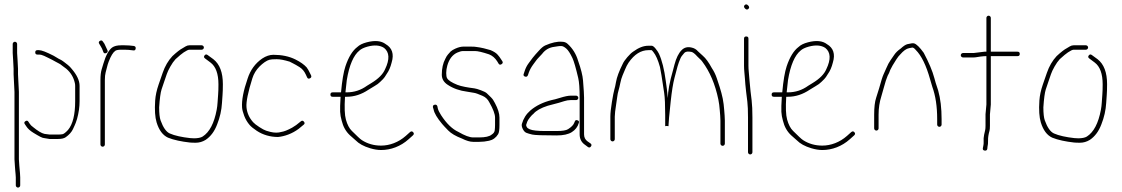

<svg xmlns="http://www.w3.org/2000/svg" viewBox="-20 -665 5080 869"><path d="M204.8 -56H243C250 -56 256.5 -56.5 262.5 -57.5C268.5 -58.5 277 -65 288 -77C309.5 -102.8 320.2 -146.1 320.2 -207V-276C320.2 -280.7 319.8 -285 318.8 -289C313.2 -315 300.2 -336.7 279.8 -354L261 -368C255.5 -372.7 250.9 -375.8 247.1 -377.5C243.4 -379.2 238.4 -381.8 232.1 -385.5C225.9 -389.2 220.2 -392.3 215.1 -394.8C209.9 -397.3 204.1 -400.2 197.6 -403.5C194.4 -405.2 188.5 -408 180 -412C171.5 -416 163.8 -418 156.5 -418H149.5C142.8 -418 139.5 -421.3 139.5 -428C139.5 -434.7 142.8 -438 149.5 -438H156.5C167.9 -438 190 -429.5 223.1 -412.5C226.4 -410.8 231.1 -408 237.4 -404C243.6 -400 248.8 -397.2 252.8 -395.5C256.8 -393.8 262.2 -390.3 269.2 -385L287.2 -371C293.8 -365.7 299.8 -359.5 305.2 -352.5C326.9 -327 340.2 -301.5 340.2 -276V-207C340.2 -181.3 336.4 -154.6 328.8 -127C327.1 -121 325.1 -115 322.8 -109C320.4 -103 316.4 -93.4 310.1 -80.3C303.9 -67.1 293 -55 277.5 -44C270 -38.7 258.5 -36 243 -36H204C202 -36 194 -37.3 180 -40C171.5 -40 157.3 -48.1 130.8 -64.2C116.3 -73.1 105.5 -83 98.5 -94L92.5 -103C88.5 -108.3 89.3 -112.8 95 -116.5C100.7 -120.2 105.2 -119.3 108.5 -114L114.5 -105C117.8 -99.7 122.8 -94.7 129.5 -90C151 -72.4 167.6 -62.1 181.5 -59ZM59.5 -393 61.5 -354V-329L65.5 -249.5V56L67.5 86C70.2 112.7 71.5 130 71.5 138V174C71.5 176.7 70.5 179 68.5 181C66.5 183 64.2 184 61.5 184C58.8 184 56.5 183 54.5 181C52.5 179 51.5 176.7 51.5 174V138C51.5 132.7 51.2 127.7 50.5 123C49.8 118.3 49.3 113 49 107C48.7 101 48.2 94.3 47.5 87L45.5 56V-249L41.5 -329V-354L39.5 -393L37.5 -425V-466C37.5 -468.7 38.5 -471 40.5 -473C42.5 -475 44.8 -476 47.5 -476C50.2 -476 52.5 -475 54.5 -473C56.5 -471 57.5 -468.7 57.5 -466V-425Z M460.1 -424.5C466.5 -426.8 468.6 -431 466.6 -437C458.8 -454.7 454.1 -464.7 452.6 -467L445.6 -477C442.3 -482.3 437.8 -483.3 432.1 -480C426.5 -476.7 425.6 -472 429.6 -466L435.6 -456C440.1 -449.3 444.1 -440.7 447.6 -430C449.6 -424 453.8 -422.2 460.1 -424.5ZM444.6 -1C447.3 -1 449.6 -2 451.6 -4C453.6 -6 454.6 -8.3 454.6 -11V-303C454.6 -317.3 455.8 -328.6 458.1 -337C459.8 -343 461.8 -350.7 464.1 -360.2C466.3 -369.7 469 -378.5 472.1 -386.5C481.9 -411.8 491.7 -428 501.8 -435C506.5 -438.3 515.5 -440 528.6 -440H543.6C555.6 -440 568.6 -439 582.6 -437C589.3 -435.7 593.1 -438.3 594.1 -445C595.1 -451.7 592.3 -455.7 585.6 -457C571.6 -459 557.6 -460 543.6 -460H528.6C510.8 -460 497.1 -456.7 487.6 -450C472.1 -438.3 458.9 -414.2 448.1 -377.5C446.5 -371.8 443.8 -363 440.1 -351C436.5 -339 434.6 -323 434.6 -303V-11C434.6 -8.3 435.6 -6 437.6 -4C439.6 -2 442 -1 444.6 -1Z M902.8 -450C902.8 -452.7 901.8 -455 899.8 -457C897.8 -459 895.4 -460 892.8 -460H837.2C831.2 -460 825.5 -458.3 820 -455C814.5 -451.7 809.5 -448.7 805 -446C795.7 -441.3 780.3 -429.6 760.3 -411C741.3 -390.6 726.6 -365.5 716.3 -335.5C713 -325.8 706.8 -308.1 697.9 -282.4C689 -256.6 683.8 -232.5 682.3 -210C679.5 -167.5 681.6 -134.5 688.8 -111C699.5 -75.9 716.7 -52.9 740.3 -42C765.8 -31.4 802.4 -24 838.8 -20C844.8 -19.3 853.9 -19 866.1 -19C881.5 -19 896.7 -23.3 910.8 -32C933.6 -47.3 951 -70.6 962.8 -102C975.5 -133.8 982.8 -166.2 984.7 -199C985.4 -210.3 986.2 -222.3 987.2 -235C988.2 -247.7 988.7 -264 988.7 -284C988.7 -337 974.4 -374.7 945.7 -397L919.7 -416C914.4 -420 909.7 -419.3 905.7 -414C901.7 -408.7 902.7 -404 908.7 -400L932.7 -382C956.7 -364 968.7 -331 968.7 -283C968.7 -264.3 968.2 -248.8 967.2 -236.5C966.2 -224.2 965.4 -212.3 964.7 -201C964.1 -189.7 962.7 -178.7 960.7 -168C949.3 -107.1 928.2 -66.8 897.2 -47C888.9 -41.7 874.7 -39 858.2 -39C851.7 -39 845.7 -39.3 840.2 -40C804.2 -44 770.3 -51 748.3 -61C732.2 -68.2 718.3 -87.9 706.8 -120.2C702.5 -132.3 700.3 -151.9 700.3 -179C702.9 -218.7 706.6 -245.9 711.3 -260.5C714 -268.8 717.8 -280.2 722.8 -294.5C727.8 -308.8 731.8 -320.5 734.8 -329.5C737.8 -338.5 743.1 -349.8 750.8 -363.5C758.5 -377.2 766.3 -388.3 774.3 -397C790.8 -412.3 803.7 -422.6 811.7 -428C823.7 -436 832.2 -440 837.2 -440H892.7C895.4 -440 897.7 -441 899.7 -443C901.7 -445 902.8 -447.3 902.8 -450Z M1382.9 -310.5C1388.9 -313.5 1390.6 -318 1387.9 -324L1381.9 -336C1377.9 -344.7 1373.3 -352.7 1367.9 -360C1356.5 -372.7 1339.5 -384.7 1316.9 -396C1288.9 -410 1254.8 -417 1217.2 -417C1201 -417 1183.6 -411.3 1166.6 -400C1135 -378.1 1113 -347.8 1100.6 -309C1081.7 -254.6 1073.3 -211.1 1075.6 -178.5C1076.3 -168.8 1079.5 -156.3 1085.3 -140.8C1091.2 -125.3 1099.4 -111.4 1110.1 -99C1116.4 -91.7 1127.1 -83 1142.1 -73C1170.1 -54.3 1204 -45 1238.2 -45C1268.2 -47.7 1302.6 -60 1331.9 -82L1354.9 -101C1359.6 -105 1359.8 -109.5 1355.4 -114.5C1351.1 -119.5 1346.6 -120 1341.9 -116C1326.6 -102.8 1313.2 -93.2 1301.9 -87C1281.4 -75.8 1265.1 -69.5 1254 -68C1238.9 -63.5 1222.2 -63.5 1203.8 -68C1198.3 -69.3 1191.9 -71.2 1184.6 -73.5C1177.3 -75.8 1166.9 -81.3 1153.6 -90C1140.3 -98.7 1130.9 -106 1125.6 -112C1107.7 -132.1 1097.7 -154.8 1095.6 -180C1093.6 -204 1102.4 -247.6 1122.2 -310.6C1128.5 -330.9 1139.5 -348.9 1155.1 -364.5C1162.1 -371.5 1169.6 -377.8 1177.6 -383.5C1185.6 -389.2 1193.4 -392.8 1199.6 -394.5C1205.4 -396.2 1216.3 -397 1232.4 -397C1248.6 -397 1266.3 -393.3 1290.9 -386C1295.6 -383.3 1301.1 -380.5 1307.4 -377.5C1313.8 -374.5 1323.1 -369.1 1335.5 -361.4C1347.9 -353.7 1357.3 -342.5 1363.9 -328L1369.9 -315C1372.6 -309 1376.9 -307.5 1382.9 -310.5Z M1543.5 -247C1545.5 -268.3 1547.5 -286.7 1549.5 -302C1560.6 -370.6 1580.7 -415.2 1606.4 -436C1614.1 -443.3 1626.5 -449.3 1643.5 -454C1674.9 -462.4 1699.9 -460.4 1718.5 -448C1742.5 -428.8 1744.5 -396.8 1723 -352C1713.6 -329.5 1692.9 -308.5 1660.7 -289C1655.2 -285.7 1648.7 -281.7 1641.2 -277C1613.4 -257 1583.4 -247 1548.5 -247ZM1485.5 -227H1521.5C1519.5 -195 1518.8 -172.3 1519.5 -159C1520.2 -145.7 1522.5 -132.3 1526.5 -119C1533 -91.7 1545.5 -69.5 1564 -52.5C1572.3 -44.8 1580.8 -37.3 1589.5 -30C1604.3 -14.8 1625.7 -2.8 1655.3 6C1673.1 11.3 1689.7 14 1705 14C1748.7 14 1793.3 -2.3 1829.6 -35L1848.6 -52C1854 -56.7 1854.5 -61.5 1850.1 -66.5C1845.8 -71.5 1841 -71.7 1835.6 -67L1816.6 -50C1783.6 -20.7 1743.1 -6 1704.6 -6C1672.5 -6 1643.7 -14.2 1618.2 -30.5C1608.3 -36.8 1594.8 -50.9 1572.3 -72.7C1560.8 -83.8 1551.9 -100.9 1545.5 -124C1539.8 -144.4 1538.5 -178.8 1541.5 -227H1548.5C1583.8 -227 1616 -237.7 1648 -259C1655 -263.7 1663.9 -269.1 1674.8 -275.3C1685.7 -281.4 1694.4 -287.8 1700.9 -294.5C1705.1 -298.8 1709.4 -303 1713.6 -307C1717.9 -311 1723.6 -319.2 1730.9 -331.5C1739.8 -343.8 1747.3 -360.7 1752.6 -382C1764.3 -420.7 1754.6 -448.3 1726 -465C1706 -480.5 1677.3 -483.4 1639.8 -473.5C1620.8 -468.5 1606.6 -461.5 1597.4 -452.5C1575.7 -436.2 1557.5 -407 1543.5 -365C1535 -339.5 1528.3 -300.2 1523.5 -247H1485.5C1478.8 -247 1475.5 -243.7 1475.5 -237C1475.5 -230.3 1478.8 -227 1485.5 -227Z M2250.1 -374.5C2255.8 -378.2 2256.9 -382.7 2253.6 -388L2247.6 -397C2243.6 -403.7 2238.4 -410.6 2232 -417.8C2225.7 -425 2215.2 -431.7 2200.6 -438C2175.1 -445.3 2159.1 -449.3 2152.6 -450C2146.6 -450.7 2141.1 -451.5 2136.1 -452.5C2131.1 -453.5 2123.4 -454 2113.1 -454H2076.6C2066.4 -454 2054.6 -451 2041.1 -445C2032.1 -441 2024.9 -436.7 2019.6 -432C2015.6 -427.3 2011.6 -422.8 2007.6 -418.5C2003.6 -414.2 1999.6 -407.7 1995.6 -399C1984.9 -379.2 1979.6 -355.2 1979.6 -327C1979.6 -307.9 1988.6 -292.6 2006.6 -281C2031.2 -264.6 2060.5 -254.3 2094.6 -250C2099.9 -249.3 2104.9 -248.5 2109.6 -247.5C2114.3 -246.5 2119.8 -245.6 2126.1 -244.7C2132.5 -243.9 2145.1 -239.4 2164 -231.2C2177.6 -225.4 2187.8 -215.6 2194.6 -202C2211.9 -171.7 2220.6 -148.7 2220.6 -133V-99C2220.6 -91 2220.1 -83.1 2219.2 -75.3C2218.3 -67.5 2213.7 -61.1 2205.6 -56C2195.5 -47.3 2176.5 -43 2148.6 -43H2121.6C2105.5 -43 2083.2 -51.3 2054.6 -68C2027.2 -80.5 2001.2 -105.6 1976.6 -143.4C1968.6 -155.7 1963.6 -165.9 1961.6 -174L1959.6 -184C1957.6 -190 1953.4 -192.3 1947.1 -191C1940.8 -189.7 1938.3 -185.7 1939.6 -179L1942.6 -169C1945.5 -153 1958.3 -131.3 1981.1 -104C1986.1 -98 1995.2 -88.2 2008.5 -74.6C2021.7 -61 2042.4 -48.8 2070.6 -38C2090.6 -28 2107.6 -23 2121.6 -23H2148.6C2164.1 -23 2179.1 -24.7 2193.6 -28C2211 -31.7 2224.7 -41.7 2234.6 -57.8C2238.6 -64.3 2240.6 -78.1 2240.6 -99V-133C2240.6 -151.3 2233.8 -173.1 2220.1 -198.5C2217.8 -202.8 2215 -207.6 2211.8 -213C2208.6 -218.3 2199 -228.3 2183.1 -243C2178.8 -247 2170 -251.5 2156.8 -256.4C2143.7 -261.3 2133.9 -264.2 2127.6 -265L2103.1 -268.5C2091.4 -270.2 2078.9 -272.7 2065.6 -276C2060.3 -277.3 2055.1 -279 2050.1 -281C2024.7 -291.1 2009.2 -301.1 2003.6 -311C2000.9 -315.7 1999.6 -323.5 1999.6 -334.5C1999.6 -345.5 2001.3 -356.8 2004.6 -368.5C2012.9 -397.6 2027.9 -417.1 2049.6 -427C2059.9 -431.7 2068.9 -434 2076.6 -434H2129.6C2142.3 -434 2163.6 -429 2193.6 -419C2208.7 -413 2221 -402.3 2230.6 -387L2236.6 -377C2239.9 -371.7 2244.4 -370.8 2250.1 -374.5Z M2597.5 -222C2597.5 -224.7 2596.5 -227 2594.5 -229C2592.5 -231 2590.2 -232 2587.5 -232H2562.5C2551.6 -232 2535.3 -228.6 2513.6 -221.8C2498.3 -217 2485.9 -213.7 2476.5 -212C2437.8 -202.3 2405.8 -186.6 2380.5 -165C2361.7 -148.8 2348.9 -128.5 2342 -104C2340.4 -98 2341.7 -90.5 2346 -81.5C2350.4 -72.5 2355.7 -66.7 2362 -64C2368.4 -61.3 2377.4 -58.7 2389 -56C2400.7 -53.3 2437.5 -52 2499.5 -52C2529.4 -52 2552.2 -57 2568 -67C2584.1 -77.2 2594.6 -90.8 2599.5 -108C2602.2 -114 2600.4 -118.2 2594 -120.5C2587.7 -122.8 2583.5 -121 2581.5 -115L2578.5 -108C2575 -99 2565.9 -89.9 2551.3 -80.5C2542.5 -74.8 2525.3 -72 2499.5 -72H2444.5C2430.2 -72 2416.7 -72.7 2404 -74C2382.1 -76.3 2368.7 -81.8 2364 -90.5C2361.7 -94.8 2360.9 -98 2361.5 -100L2366 -113.5C2367.7 -118.5 2371.9 -125.2 2378.5 -133.5C2385.2 -141.8 2390.5 -147.3 2394.5 -150C2406.5 -164.3 2428.2 -176.5 2459.5 -186.5C2466.9 -188.8 2476.7 -191.4 2488.9 -194.3C2501.1 -197.2 2515.8 -201.4 2533.1 -207C2543.4 -210.3 2553.2 -212 2562.5 -212H2587.5C2590.2 -212 2592.5 -213 2594.5 -215C2596.5 -217 2597.5 -219.3 2597.5 -222ZM2356 -318.5C2362.4 -316.2 2366.9 -318.3 2369.5 -325L2373.5 -337C2378.1 -349.5 2384.9 -361.8 2394 -374C2399 -380.7 2403.2 -386.3 2406.5 -391C2409.9 -395.7 2413.9 -400.3 2418.5 -405C2423.2 -409.7 2428.2 -415 2433.5 -421C2447.4 -439.5 2465.7 -450.2 2488.5 -453C2493.9 -453.7 2499.2 -454.5 2504.5 -455.5C2509.9 -456.5 2515.5 -456.8 2521.5 -456.5C2527.5 -456.2 2534.7 -452.4 2543.1 -445.1C2551.5 -437.9 2560.7 -423.6 2570.8 -402.4C2577.6 -387.9 2586.3 -357.9 2597 -312.3C2601.4 -293.9 2603.5 -264.1 2603.5 -223V-57C2603.5 -36.1 2611.9 -20.1 2628.5 -9L2640.5 0C2645.9 4 2650.5 3.3 2654.5 -2C2658.5 -7.3 2657.9 -12 2652.5 -16L2639.5 -25C2628.9 -32.5 2623.5 -43.1 2623.5 -57V-223C2623.5 -235.7 2622 -261.6 2618.8 -300.7C2617.1 -323.2 2609.6 -353 2596.5 -390C2587.5 -420.6 2571.5 -446.3 2548.5 -467C2541.9 -473 2533.5 -476 2523.5 -476C2502.2 -477.8 2477 -472.2 2447.8 -459.4C2439.3 -455.7 2429.4 -447.4 2418 -434.5C2413 -428.8 2408.2 -423.5 2403.5 -418.5C2398.9 -413.5 2394.7 -408.5 2391 -403.5C2387.4 -398.5 2381.4 -390.5 2373.1 -379.4C2364.8 -368.3 2358.6 -356.1 2354.5 -343L2350.5 -331C2347.9 -325 2349.7 -320.8 2356 -318.5Z M3004.6 -94H3005.8V-99C3005.8 -109 3009 -144.3 3015.5 -204.8C3020.5 -251.4 3026.2 -287.3 3032.8 -312.5C3035.2 -322.2 3037.8 -331.5 3040.2 -340.5C3042.7 -349.5 3044.9 -357.5 3046.6 -364.5C3048.4 -371.5 3050.4 -377.7 3052.6 -383C3054.9 -388.3 3057.2 -394.2 3059.6 -400.5C3062 -406.9 3068 -415.3 3077.6 -425.8C3083 -431.7 3093.6 -433.1 3109.4 -430.1C3116 -428.8 3124.8 -422 3135.9 -409.5L3147.2 -398.5C3151.6 -394.8 3155.4 -390.7 3158.7 -386C3192.8 -340.6 3217 -283.6 3231.2 -215C3232.9 -207 3234.2 -199 3235.2 -191C3236.2 -183 3237.1 -174.7 3237.7 -166C3238.4 -157.3 3239.1 -149.2 3239.7 -141.5C3240.4 -133.8 3240.7 -126.3 3240.7 -119V-15C3240.7 -12.3 3241.7 -10 3243.7 -8C3245.7 -6 3248.1 -5 3250.7 -5C3253.4 -5 3255.7 -6 3257.7 -8C3259.7 -10 3260.7 -12.3 3260.7 -15V-119C3260.7 -126.3 3260.4 -134.2 3259.7 -142.5C3259.1 -150.8 3258.4 -159.3 3257.7 -168C3257.1 -176.7 3256.2 -185.2 3255.2 -193.5C3254.2 -201.8 3252.9 -210.2 3251.2 -218.5C3249.6 -226.8 3247.6 -235.3 3245.2 -244C3242.9 -252.7 3240.2 -261.8 3237.2 -271.5C3234.2 -281.2 3229.9 -294.3 3224.2 -311C3218.6 -327.7 3211.1 -343 3201.7 -357C3187.8 -382.8 3174.2 -401.5 3160.7 -413C3156.1 -417 3148.7 -423.5 3139.2 -432.6C3131.6 -441.7 3121.6 -447.5 3109.2 -450C3091.3 -454 3076.6 -450 3065 -438C3051.3 -424.3 3040.6 -402.5 3032.7 -372.5C3030.7 -364.8 3028.5 -356.3 3026 -347C3010.5 -293.3 3002.7 -251.3 3002.7 -221C3001.2 -239 2999.7 -253 2998.2 -263C2996.7 -273 2995.1 -284.7 2993.4 -298C2986.4 -351.2 2976.1 -392.4 2962.6 -421.5C2959.4 -428.5 2954.2 -436.3 2947.2 -445C2940.2 -453.7 2934.2 -458 2929.2 -458H2915C2892.1 -458 2870.4 -449.2 2846 -431.5C2838.3 -426.5 2829.5 -418.1 2819.4 -406.4C2809.3 -394.7 2802.3 -384.6 2798.5 -376C2781.9 -342.8 2771.7 -315.3 2768 -293.5C2765.7 -279.8 2763.2 -268.5 2760.5 -259.5C2757.8 -250.5 2754.2 -231.7 2749.5 -203.2C2744.8 -174.6 2742.5 -152.6 2742.5 -137V-35C2742.5 -32.3 2743.5 -30 2745.5 -28C2747.5 -26 2749.8 -25 2752.5 -25C2755.2 -25 2757.5 -26 2759.5 -28C2761.5 -30 2762.5 -32.3 2762.5 -35V-137C2762.5 -148.5 2764.7 -167.6 2769 -194.5C2770.7 -204.8 2772.2 -215.3 2773.5 -226C2774.8 -236.7 2776.8 -246.5 2779.5 -255.5C2782.2 -264.5 2784.8 -275.7 2787.5 -289C2790.2 -302.3 2793.6 -313.9 2797.8 -323.8C2802 -333.7 2805.7 -342.6 2809 -350.5C2811.3 -356.2 2813.8 -361.7 2816.5 -367C2819.2 -372.3 2822 -377.2 2825 -381.5C2851.1 -419.2 2880.8 -438 2915 -438H2929.2C2930.7 -437.3 2933.5 -434.3 2937.5 -429C2948.3 -415.8 2958.2 -393.4 2967 -361.7C2969.6 -352.2 2976 -312.8 2986.2 -243.5C2989.2 -223.2 2990.7 -190 2990.7 -144V-94L2997.5 -95Z M3357.5 -500C3350.9 -500 3347.5 -496.7 3347.5 -490V-367.5C3347.5 -358.5 3348 -348.8 3349 -338.5C3350 -328.2 3350.9 -318.7 3351.5 -310C3352.2 -301.3 3352.9 -292.3 3353.5 -283C3354.2 -273.7 3355.4 -262.5 3357 -249.5C3358.7 -236.5 3360.5 -221.6 3362.5 -204.8C3364.5 -188 3365.5 -164.1 3365.5 -133V24C3365.5 26.7 3366.5 29 3368.5 31C3370.5 33 3372.9 34 3375.5 34C3378.2 34 3380.5 33 3382.5 31C3384.5 29 3385.5 26.7 3385.5 24V-133C3385.5 -164.6 3384.4 -190.4 3382 -210.5C3380.4 -224.8 3378.7 -238.5 3377 -251.5C3375.4 -264.5 3373.9 -279.6 3372.7 -296.7C3371.4 -313.9 3370.2 -328.3 3369 -340C3368 -350 3367.5 -359.3 3367.5 -368V-490C3367.5 -496.7 3364.2 -500 3357.5 -500ZM3350.5 -642C3345.9 -637.3 3346.4 -632.2 3352 -626.5C3357.7 -620.8 3362.9 -620.3 3367.5 -625C3372.2 -629.7 3371.7 -634.8 3366 -640.5C3360.4 -646.2 3355.2 -646.7 3350.5 -642Z M3540.5 -247C3542.5 -268.3 3544.5 -286.7 3546.5 -302C3557.6 -370.6 3577.7 -415.2 3603.4 -436C3611.1 -443.3 3623.5 -449.3 3640.5 -454C3671.9 -462.4 3696.9 -460.4 3715.5 -448C3739.5 -428.8 3741.5 -396.8 3720 -352C3710.6 -329.5 3689.9 -308.5 3657.7 -289C3652.2 -285.7 3645.7 -281.7 3638.2 -277C3610.4 -257 3580.4 -247 3545.5 -247ZM3482.5 -227H3518.5C3516.5 -195 3515.8 -172.3 3516.5 -159C3517.2 -145.7 3519.5 -132.3 3523.5 -119C3530 -91.7 3542.5 -69.5 3561 -52.5C3569.3 -44.8 3577.8 -37.3 3586.5 -30C3601.3 -14.8 3622.7 -2.8 3652.3 6C3670.1 11.3 3686.7 14 3702 14C3745.7 14 3790.3 -2.3 3826.6 -35L3845.6 -52C3851 -56.7 3851.5 -61.5 3847.1 -66.5C3842.8 -71.5 3838 -71.7 3832.6 -67L3813.6 -50C3780.6 -20.7 3740.1 -6 3701.6 -6C3669.5 -6 3640.7 -14.2 3615.2 -30.5C3605.3 -36.8 3591.8 -50.9 3569.3 -72.7C3557.8 -83.8 3548.9 -100.9 3542.5 -124C3536.8 -144.4 3535.5 -178.8 3538.5 -227H3545.5C3580.8 -227 3613 -237.7 3645 -259C3652 -263.7 3660.9 -269.1 3671.8 -275.3C3682.7 -281.4 3691.4 -287.8 3697.9 -294.5C3702.1 -298.8 3706.4 -303 3710.6 -307C3714.9 -311 3720.6 -319.2 3727.9 -331.5C3736.8 -343.8 3744.3 -360.7 3749.6 -382C3761.3 -420.7 3751.6 -448.3 3723 -465C3703 -480.5 3674.3 -483.4 3636.8 -473.5C3617.8 -468.5 3603.6 -461.5 3594.4 -452.5C3572.7 -436.2 3554.5 -407 3540.5 -365C3532 -339.5 3525.3 -300.2 3520.5 -247H3482.5C3475.8 -247 3472.5 -243.7 3472.5 -237C3472.5 -230.3 3475.8 -227 3482.5 -227Z M3946.5 -74C3949.2 -74 3951.5 -75 3953.5 -77C3955.5 -79 3956.5 -81.3 3956.5 -84V-146C3956.5 -175.4 3960.7 -203.1 3969 -229C3972 -238.3 3976.1 -252.8 3981.3 -272.3C3986.4 -291.9 3991.9 -308.5 3997.5 -322C4002.2 -330 4006.2 -339 4009.5 -349C4014.6 -360 4023.6 -375.6 4036.7 -395.8C4043.5 -406.3 4049.3 -413.7 4054 -418C4068.9 -435.2 4082.2 -444.9 4094.7 -447C4098.7 -447.7 4103.1 -448.5 4107.9 -449.5C4112.6 -450.5 4118 -447 4124.7 -439C4150.5 -413.3 4172.1 -369 4189.7 -306C4194.4 -289.3 4197.7 -278 4199.7 -272C4214.4 -231.7 4221.7 -183 4221.7 -126V-101C4221.7 -98.3 4222.7 -96 4224.7 -94C4226.7 -92 4229.1 -91 4231.7 -91C4234.4 -91 4236.7 -92 4238.7 -94C4240.7 -96 4241.7 -98.3 4241.7 -101V-126C4241.7 -175.4 4236.6 -218.6 4226.2 -255.5C4223.9 -263.8 4221.6 -271 4219.2 -277C4216.9 -283 4213.4 -294.7 4208.8 -312C4200.1 -344.3 4184.1 -382.3 4160.8 -426C4142.7 -451.3 4127.8 -465.5 4117.6 -468.5C4112.8 -470.2 4102.5 -469 4086.6 -465C4078.6 -462.9 4068.7 -456.4 4056.8 -445.4C4043.8 -436.3 4034 -426.8 4027.5 -417C4023.5 -411 4018 -403 4011 -393.1C4004 -383.2 3997.5 -371 3991.5 -356.5C3987.5 -346.8 3983.3 -337.4 3978.9 -328.3C3974.6 -319.2 3967.9 -298.2 3959 -265.5C3956 -254.5 3951.5 -240.2 3945.5 -222.5C3939.5 -204.8 3936.5 -179.3 3936.5 -146V-84C3936.5 -81.3 3937.5 -79 3939.5 -77C3941.5 -75 3943.8 -74 3946.5 -74Z M4386.5 -425H4338.5C4335.8 -425 4333.5 -424 4331.5 -422C4329.5 -420 4328.5 -417.7 4328.5 -415C4328.5 -412.3 4329.5 -410 4331.5 -408C4333.5 -406 4335.8 -405 4338.5 -405H4386.5C4391.2 -405 4396.2 -405.5 4401.5 -406.5C4406.8 -407.5 4412.2 -408.3 4417.5 -409C4428.2 -410.3 4437.2 -411 4444.5 -411V-192L4440.5 -148V-96.5C4440.5 -87.5 4440 -80.8 4439 -76.5C4438 -72.2 4436.4 -65.1 4434.2 -55.2C4432 -45.3 4431.2 -34.3 4432 -22C4432.3 -16.7 4431.8 -11 4430.5 -5L4428.5 5C4427.2 11.7 4429.8 15.5 4436.5 16.5C4443.2 17.5 4447.2 15 4448.5 9L4449.5 -1C4451.5 -8.3 4452.3 -18.1 4452 -30.3C4451.7 -42.4 4453.8 -56.7 4458.5 -73C4459.8 -77.7 4460.5 -85.3 4460.5 -96V-147L4464.5 -192V-411H4585.5C4592.2 -411 4595.5 -414.3 4595.5 -421C4595.5 -427.7 4592.2 -431 4585.5 -431H4464.5V-584C4464.5 -586.7 4463.5 -589 4461.5 -591C4459.5 -593 4457.2 -594 4454.5 -594C4451.8 -594 4449.5 -593 4447.5 -591C4445.5 -589 4444.5 -586.7 4444.5 -584V-431H4435.5Z M4904.8 -450C4904.8 -452.7 4903.8 -455 4901.8 -457C4899.8 -459 4897.4 -460 4894.8 -460H4839.2C4833.2 -460 4827.5 -458.3 4822 -455C4816.5 -451.7 4811.5 -448.7 4807 -446C4797.7 -441.3 4782.3 -429.6 4762.3 -411C4743.3 -390.6 4728.6 -365.5 4718.3 -335.5C4715 -325.8 4708.8 -308.1 4699.9 -282.4C4691 -256.6 4685.8 -232.5 4684.3 -210C4681.5 -167.5 4683.6 -134.5 4690.8 -111C4701.5 -75.9 4718.7 -52.9 4742.3 -42C4767.8 -31.4 4804.4 -24 4840.8 -20C4846.8 -19.3 4855.9 -19 4868.1 -19C4883.5 -19 4898.7 -23.3 4912.8 -32C4935.6 -47.3 4953 -70.6 4964.8 -102C4977.5 -133.8 4984.8 -166.2 4986.7 -199C4987.4 -210.3 4988.2 -222.3 4989.2 -235C4990.2 -247.7 4990.7 -264 4990.7 -284C4990.7 -337 4976.4 -374.7 4947.7 -397L4921.7 -416C4916.4 -420 4911.7 -419.3 4907.7 -414C4903.7 -408.7 4904.7 -404 4910.7 -400L4934.7 -382C4958.7 -364 4970.7 -331 4970.7 -283C4970.7 -264.3 4970.2 -248.8 4969.2 -236.5C4968.2 -224.2 4967.4 -212.3 4966.7 -201C4966.1 -189.7 4964.7 -178.7 4962.7 -168C4951.3 -107.1 4930.2 -66.8 4899.2 -47C4890.9 -41.7 4876.7 -39 4860.2 -39C4853.7 -39 4847.7 -39.3 4842.2 -40C4806.2 -44 4772.3 -51 4750.3 -61C4734.2 -68.2 4720.3 -87.9 4708.8 -120.2C4704.5 -132.3 4702.3 -151.9 4702.3 -179C4704.9 -218.7 4708.6 -245.9 4713.3 -260.5C4716 -268.8 4719.8 -280.2 4724.8 -294.5C4729.8 -308.8 4733.8 -320.5 4736.8 -329.5C4739.8 -338.5 4745.1 -349.8 4752.8 -363.5C4760.5 -377.2 4768.3 -388.3 4776.3 -397C4792.8 -412.3 4805.7 -422.6 4813.7 -428C4825.7 -436 4834.2 -440 4839.2 -440H4894.7C4897.4 -440 4899.7 -441 4901.7 -443C4903.7 -445 4904.8 -447.3 4904.8 -450Z"/></svg>

Font: Proton
Style: RgCnd
Weight: 500
Version: Version 1.017